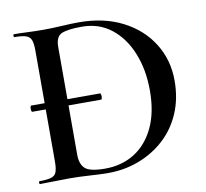

<svg xmlns="http://www.w3.org/2000/svg" viewBox="-73 -706 845 789"><g transform="rotate(-10 350.0 -311.5)"><path d="M53 -298Q50 -298 49 -304.5Q48 -311 49 -317.5Q50 -324 53 -324H340Q343 -324 344 -317.5Q345 -311 344 -304.5Q343 -298 340 -298ZM318 4Q287 4 241 1Q195 -2 157 -2Q121 -2 89 -1Q57 0 32 0Q30 0 30 -6Q30 -12 32 -12Q64 -12 81 -17Q98 -22 103.5 -37Q109 -52 109 -81V-544Q109 -573 103.5 -587.5Q98 -602 82 -607.5Q66 -613 33 -613Q31 -613 31 -619Q31 -625 33 -625Q59 -625 90 -623.5Q121 -622 157 -622Q192 -622 233.5 -624.5Q275 -627 304 -627Q409 -627 487 -587Q565 -547 608 -478Q651 -409 651 -323Q651 -248 625 -187.5Q599 -127 552.5 -84.5Q506 -42 445.5 -19Q385 4 318 4ZM308 -16Q377 -16 430 -49Q483 -82 513.5 -145.5Q544 -209 544 -301Q544 -387 516 -456.5Q488 -526 436.5 -566.5Q385 -607 314 -607Q255 -607 229.5 -596Q204 -585 204 -542V-92Q204 -53 224 -34.5Q244 -16 308 -16Z"/></g></svg>

Font: Cormorant SemiBold
Style: Regular
Weight: 600
Designer: Christian Thalmann (Catharsis Fonts)
Foundry: Catharsis Fonts
Version: Version 4.000